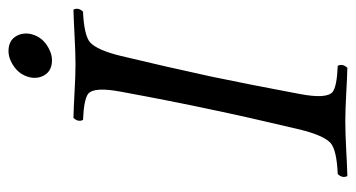

<svg xmlns="http://www.w3.org/2000/svg" viewBox="-216 -630 850 459"><g transform="rotate(-90 209.5 -400.0)"><path d="M254.4 -752.9Q261.2 -784.7 293.9 -799.8Q305.7 -805.2 317.4 -805.2Q348.1 -805.2 357.4 -777.3Q360.8 -765.1 358.4 -752.9Q351.6 -721.2 318.8 -706.5Q307.1 -701.2 295.4 -701.2Q264.6 -701.2 255.4 -729Q252 -740.7 254.4 -752.9ZM214.8 -108.9Q202.6 -44.4 219.7 -30.3Q233.4 -20 282.2 -18.1Q288.1 -6.3 277.3 4.9Q254.9 4.4 219.7 2.4Q176.8 0 149.4 0Q121.1 0 76.2 2.4Q39.6 4.4 18.6 4.9Q12.7 -6.8 23.4 -18.1Q80.6 -20.5 97.7 -35.2Q116.2 -52.7 129.9 -108.9Q159.7 -234.4 177.7 -320.8Q197.3 -412.1 220.2 -536.1Q232.4 -600.6 215.3 -614.7Q201.7 -625 152.8 -627Q147 -638.7 157.7 -649.9Q180.2 -649.4 215.3 -647.5Q258.3 -645 285.6 -645Q314 -645 358.9 -647.5Q395.5 -649.4 416.5 -649.9Q422.4 -638.2 411.6 -627Q354.5 -624.5 337.9 -609.9Q319.3 -592.3 305.7 -536.1Q281.2 -434.6 256.3 -319.8Q237.8 -231.4 214.8 -108.9Z"/></g></svg>

Font: Linux Libertine Display Slanted O
Style: Slanted
Weight: 400
Designer: Philipp H. Poll
Foundry: Philipp H. Poll
Version: Version 5.0.9